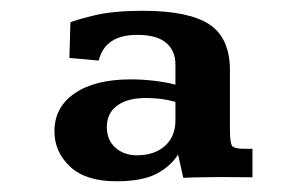

<svg xmlns="http://www.w3.org/2000/svg" viewBox="-20 -670 555 358"><path d="M196.8 -332Q139.6 -332 110.6 -359.4Q81.5 -386.7 81.5 -425.3Q81.5 -470.2 119.4 -496.1Q157.2 -522 223.6 -522Q245.1 -522 266.6 -519.5Q288.1 -517.1 307.1 -512.2V-550.3Q307.1 -575.2 289.8 -590.1Q272.5 -605 235.8 -605Q175.8 -605 164.1 -557.1L109.4 -562L111.3 -628.4Q121.1 -632.8 156.2 -641.4Q191.4 -649.9 246.1 -649.9Q332 -649.9 370.4 -624.5Q408.7 -599.1 408.7 -539.1V-429.7Q408.7 -402.3 413.3 -397.5Q418 -392.6 434.6 -392.6H450.7V-339.4Q447.3 -339.4 433.3 -339.6Q419.4 -339.8 405 -339.8Q390.6 -339.8 385.3 -339.8Q366.7 -339.4 353.5 -339.4Q340.3 -339.4 321.8 -338.4L312 -381.8Q297.4 -358.9 270.8 -345.5Q244.1 -332 196.8 -332ZM235.4 -380.4Q256.8 -380.4 272.9 -388.2Q289.1 -396 298.1 -410.6Q307.1 -425.3 307.1 -445.8V-480Q293.5 -483.9 280 -485.6Q266.6 -487.3 252.4 -487.3Q217.8 -487.3 198.5 -473.1Q179.2 -459 179.2 -433.1Q179.2 -408.7 195.3 -394.5Q211.4 -380.4 235.4 -380.4Z"/></svg>

Font: Kameron
Style: Regular
Weight: 400
Designer: Vernon Adams
Foundry: Vernon Adams
Version: Version 1.100